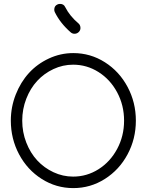

<svg xmlns="http://www.w3.org/2000/svg" viewBox="-20 -946 777 995"><path d="M387.2 -824.2 386.2 -825.2Q397 -815.9 397 -800.8Q397 -790.5 390.1 -782.2Q380.4 -771 366.2 -771Q355.5 -771 347.2 -777.8Q292.5 -825.2 264.2 -882.8Q261.2 -888.7 261.2 -896Q261.2 -915.5 277.8 -922.9Q283.7 -925.8 291 -925.8Q310.5 -925.8 317.9 -909.2Q341.8 -862.3 387.2 -824.2ZM359.9 -670.9Q448.7 -670.9 523.4 -623.5Q598.1 -576.2 641.1 -495.6Q684.1 -415 684.1 -320.8Q684.1 -226.6 641.1 -146.2Q598.1 -65.9 523.4 -18.6Q448.7 28.8 359.9 28.8Q271 28.8 196.3 -18.6Q121.6 -65.9 78.9 -146.2Q36.1 -226.6 36.1 -320.8Q36.1 -391.1 61.5 -455.8Q86.9 -520.5 129.9 -567.6Q172.9 -614.7 233.2 -642.8Q293.5 -670.9 359.9 -670.9ZM358.9 -610.8Q305.7 -610.8 257.1 -588.1Q208.5 -565.4 172.9 -526.9Q137.2 -488.3 116.2 -434.3Q95.2 -380.4 95.2 -320.8Q95.2 -261.2 116.2 -207.3Q137.2 -153.3 172.9 -114.7Q208.5 -76.2 257.1 -53.5Q305.7 -30.8 358.9 -30.8Q430.2 -30.8 490.7 -69.1Q551.3 -107.4 587.2 -174.3Q623 -241.2 623 -320.8Q623 -400.4 587.2 -467.3Q551.3 -534.2 490.7 -572.5Q430.2 -610.8 358.9 -610.8Z"/></svg>

Font: Beon
Style: Regular
Weight: 400
Designer: BSozoo
Foundry: BSozoo
Version: Version 1.001;PS 001.001;hotconv 1.0.70;makeotf.lib2.5.58329